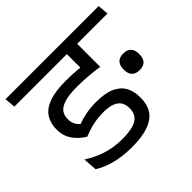

<svg xmlns="http://www.w3.org/2000/svg" viewBox="-173 -811 1001 1001"><g transform="rotate(-45 328.0 -310.0)"><path d="M585 -245Q614 -245 628 -260.2Q642 -275.5 642 -303.5V-308.5Q642 -336 628 -351.5Q614 -367 585 -367Q556 -367 541.8 -351.5Q527.5 -336 527.5 -308.5V-303.5Q527.5 -275.5 541.8 -260.2Q556 -245 585 -245ZM674.5 -572.5 669 -632.5H491L496.5 -572.5ZM321.5 -572.5H546.5L541.5 -632.5H316ZM450.5 -593.5H375.5V-478.5L450.5 -478ZM556 -572.5 550.5 -632.5H-17.5L-12 -572.5ZM375 -593.5V-423.5Q380 -422 390.2 -419Q400.5 -416 412.8 -413Q425 -410 435.5 -407.5Q446 -405 451 -403.5V-593.5ZM51 -119.5 56.5 -42.5Q96 -17.5 150 -3.2Q204 11 271 11Q348 11 395.5 -6.2Q443 -23.5 464.8 -56.8Q486.5 -90 486.5 -138V-144Q486.5 -188 468.5 -220.5Q450.5 -253 411.2 -270.8Q372 -288.5 307 -288.5Q266 -288.5 232 -282Q198 -275.5 168 -264.5Q153.5 -276.5 146 -292Q138.5 -307.5 138.5 -327.5V-330Q138.5 -358 153.2 -376.8Q168 -395.5 201.2 -405.2Q234.5 -415 289.5 -415Q330.5 -415 370.8 -412Q411 -409 451 -402.5V-461.5Q406 -470 363.2 -474.2Q320.5 -478.5 272 -478.5Q194 -478.5 147.2 -461Q100.5 -443.5 79.8 -410.8Q59 -378 59 -333.5V-329.5Q59 -286.5 81.5 -252.8Q104 -219 145.5 -193Q181 -207.5 217.5 -215.8Q254 -224 295 -224Q336.5 -224 361 -214Q385.5 -204 396.2 -186.2Q407 -168.5 407 -144V-139.5Q407 -111 392.8 -92Q378.5 -73 347.2 -63.8Q316 -54.5 265 -54.5Q205 -54.5 151.8 -71.5Q98.5 -88.5 51 -119.5Z"/></g></svg>

Font: Anek Devanagari Medium
Style: Regular
Weight: 400
Version: Version 1.003